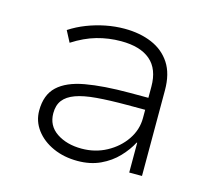

<svg xmlns="http://www.w3.org/2000/svg" viewBox="-80 -595 769 697"><g transform="rotate(15 304.5 -246.0)"><path d="M265 8Q214 8 173 -10.5Q132 -29 108 -61Q84 -93 84 -133Q84 -192 118 -224Q152 -256 219 -268Q286 -280 385 -280H467V-235H387Q321 -235 273 -231Q225 -227 195 -216Q165 -205 150.5 -186Q136 -167 136 -137Q136 -90 174 -64.5Q212 -39 268 -39Q319 -39 361.5 -62Q404 -85 429.5 -122.5Q455 -160 455 -204V-322Q455 -388 417 -420.5Q379 -453 307 -453Q260 -453 216 -440.5Q172 -428 127 -399L105 -441Q134 -460 167.5 -473Q201 -486 236.5 -493Q272 -500 307 -500Q365 -500 410 -481Q455 -462 480.5 -423Q506 -384 506 -322V0H458V-112H456Q441 -83 414.5 -55Q388 -27 350.5 -9.5Q313 8 265 8Z"/></g></svg>

Font: Nunito Sans 7pt ExtraLight
Style: Regular
Weight: 250
Designer: Vernon Adams
Foundry: Vernon Adams
Version: Version 3.101;gftools[0.9.27]